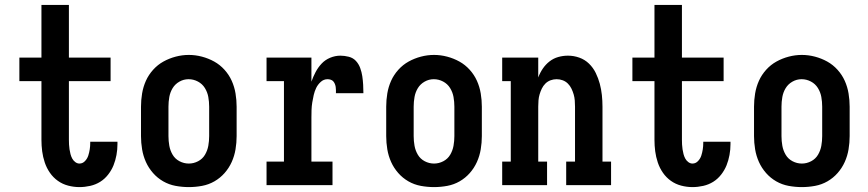

<svg xmlns="http://www.w3.org/2000/svg" viewBox="-20 -755 3540 783"><path d="M304 8Q281 8 258 2Q235 -4 216 -17.5Q197 -31 183.5 -50.5Q170 -70 162.5 -92.5Q155 -115 152 -138Q149 -161 149 -185V-424H59V-520H149V-735H261V-520H431V-424H261V-185Q261 -175 261.5 -165.5Q262 -156 263.5 -146Q265 -136 267.5 -126.5Q270 -117 274.5 -108.5Q279 -100 287 -94Q295 -88 304 -88Q317 -88 326.5 -98Q336 -108 340 -120.5Q344 -133 346 -146Q348 -159 348 -173Q348 -174 348 -175Q348 -176 348 -177H459Q459 -175 459 -172.5Q459 -170 459 -167Q459 -145 455 -123Q451 -101 443 -81Q435 -61 421 -43Q407 -25 388.5 -13.5Q370 -2 348 3Q326 8 304 8Z M750 8Q723 8 696 3Q669 -2 645.5 -15.5Q622 -29 604 -49.5Q586 -70 575 -94.5Q564 -119 559.5 -146Q555 -173 555 -200V-320Q555 -347 559.5 -374Q564 -401 575 -425.5Q586 -450 604.5 -470.5Q623 -491 646.5 -504Q670 -517 696.5 -524Q723 -531 750 -531Q777 -531 803.5 -524Q830 -517 853.5 -504Q877 -491 895.5 -470.5Q914 -450 925 -425.5Q936 -401 940.5 -374Q945 -347 945 -320V-200Q945 -173 940.5 -146Q936 -119 925 -94.5Q914 -70 896 -49.5Q878 -29 854.5 -15.5Q831 -2 804 3Q777 8 750 8ZM750 -88Q770 -88 788 -97.5Q806 -107 816 -124Q826 -141 829.5 -160.5Q833 -180 833 -200V-320Q833 -340 829.5 -359.5Q826 -379 815.5 -396Q805 -413 787 -422.5Q769 -432 749 -432Q729 -432 711.5 -422Q694 -412 684 -395.5Q674 -379 670.5 -359.5Q667 -340 667 -320V-200Q667 -180 670.5 -160.5Q674 -141 684 -124Q694 -107 712 -97.5Q730 -88 750 -88Z M1067 0V-96H1138V-424H1067V-520H1250V-422Q1257 -442 1267 -461Q1277 -480 1291.5 -495.5Q1306 -511 1326.5 -519.5Q1347 -528 1368 -528Q1385 -528 1402.5 -523.5Q1420 -519 1431.5 -506.5Q1443 -494 1449 -477.5Q1455 -461 1457.5 -444Q1460 -427 1461 -409.5Q1462 -392 1462 -375H1350Q1350 -381 1350 -387.5Q1350 -394 1349 -400.5Q1348 -407 1345.5 -413Q1343 -419 1339 -423.5Q1335 -428 1328.5 -430Q1322 -432 1316 -432Q1300 -432 1288 -421Q1276 -410 1269.5 -396.5Q1263 -383 1259.5 -368Q1256 -353 1253.5 -337.5Q1251 -322 1250.5 -306.5Q1250 -291 1250 -276V-96H1336V0Z M1750 8Q1723 8 1696 3Q1669 -2 1645.5 -15.5Q1622 -29 1604 -49.5Q1586 -70 1575 -94.5Q1564 -119 1559.5 -146Q1555 -173 1555 -200V-320Q1555 -347 1559.5 -374Q1564 -401 1575 -425.5Q1586 -450 1604.5 -470.5Q1623 -491 1646.5 -504Q1670 -517 1696.5 -524Q1723 -531 1750 -531Q1777 -531 1803.5 -524Q1830 -517 1853.5 -504Q1877 -491 1895.5 -470.5Q1914 -450 1925 -425.5Q1936 -401 1940.5 -374Q1945 -347 1945 -320V-200Q1945 -173 1940.5 -146Q1936 -119 1925 -94.5Q1914 -70 1896 -49.5Q1878 -29 1854.5 -15.5Q1831 -2 1804 3Q1777 8 1750 8ZM1750 -88Q1770 -88 1788 -97.5Q1806 -107 1816 -124Q1826 -141 1829.5 -160.5Q1833 -180 1833 -200V-320Q1833 -340 1829.5 -359.5Q1826 -379 1815.5 -396Q1805 -413 1787 -422.5Q1769 -432 1749 -432Q1729 -432 1711.5 -422Q1694 -412 1684 -395.5Q1674 -379 1670.5 -359.5Q1667 -340 1667 -320V-200Q1667 -180 1670.5 -160.5Q1674 -141 1684 -124Q1694 -107 1712 -97.5Q1730 -88 1750 -88Z M2028 0V-96H2063V-424H2028V-520H2175V-439Q2182 -458 2193.5 -475Q2205 -492 2221 -504.5Q2237 -517 2256.5 -522.5Q2276 -528 2296 -528Q2320 -528 2342.5 -520Q2365 -512 2382 -495.5Q2399 -479 2409.5 -457.5Q2420 -436 2426 -413.5Q2432 -391 2434.5 -367.5Q2437 -344 2437 -320V-96H2472V0H2289V-96H2325V-320Q2325 -333 2324 -345.5Q2323 -358 2319.5 -370Q2316 -382 2310.5 -393.5Q2305 -405 2296 -414Q2287 -423 2275 -427.5Q2263 -432 2250 -432Q2237 -432 2225 -427.5Q2213 -423 2204 -414Q2195 -405 2189.5 -393.5Q2184 -382 2180.5 -370Q2177 -358 2176 -345.5Q2175 -333 2175 -320V-96H2211V0Z M2804 8Q2781 8 2758 2Q2735 -4 2716 -17.5Q2697 -31 2683.5 -50.5Q2670 -70 2662.5 -92.5Q2655 -115 2652 -138Q2649 -161 2649 -185V-424H2559V-520H2649V-735H2761V-520H2931V-424H2761V-185Q2761 -175 2761.5 -165.5Q2762 -156 2763.5 -146Q2765 -136 2767.5 -126.5Q2770 -117 2774.5 -108.5Q2779 -100 2787 -94Q2795 -88 2804 -88Q2817 -88 2826.5 -98Q2836 -108 2840 -120.5Q2844 -133 2846 -146Q2848 -159 2848 -173Q2848 -174 2848 -175Q2848 -176 2848 -177H2959Q2959 -175 2959 -172.5Q2959 -170 2959 -167Q2959 -145 2955 -123Q2951 -101 2943 -81Q2935 -61 2921 -43Q2907 -25 2888.5 -13.5Q2870 -2 2848 3Q2826 8 2804 8Z M3250 8Q3223 8 3196 3Q3169 -2 3145.5 -15.5Q3122 -29 3104 -49.5Q3086 -70 3075 -94.5Q3064 -119 3059.5 -146Q3055 -173 3055 -200V-320Q3055 -347 3059.5 -374Q3064 -401 3075 -425.5Q3086 -450 3104.5 -470.5Q3123 -491 3146.5 -504Q3170 -517 3196.5 -524Q3223 -531 3250 -531Q3277 -531 3303.5 -524Q3330 -517 3353.5 -504Q3377 -491 3395.5 -470.5Q3414 -450 3425 -425.5Q3436 -401 3440.5 -374Q3445 -347 3445 -320V-200Q3445 -173 3440.5 -146Q3436 -119 3425 -94.5Q3414 -70 3396 -49.5Q3378 -29 3354.5 -15.5Q3331 -2 3304 3Q3277 8 3250 8ZM3250 -88Q3270 -88 3288 -97.5Q3306 -107 3316 -124Q3326 -141 3329.5 -160.5Q3333 -180 3333 -200V-320Q3333 -340 3329.5 -359.5Q3326 -379 3315.5 -396Q3305 -413 3287 -422.5Q3269 -432 3249 -432Q3229 -432 3211.5 -422Q3194 -412 3184 -395.5Q3174 -379 3170.5 -359.5Q3167 -340 3167 -320V-200Q3167 -180 3170.5 -160.5Q3174 -141 3184 -124Q3194 -107 3212 -97.5Q3230 -88 3250 -88Z"/></svg>

Font: Iosevka Gothic
Style: Bold
Weight: 700
Monospace: yes
Designer: Belleve Invis
Foundry: Belleve Invis
Version: Version 15.5.1; ttfautohint (v1.8.4)